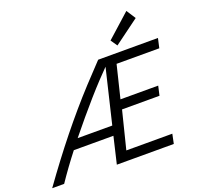

<svg xmlns="http://www.w3.org/2000/svg" viewBox="-197 -1100 1305 1267"><g transform="rotate(-20 455.5 -466.0)"><path d="M-42 0Q16 -81 71.5 -154.5Q127 -228 182 -296.5Q237 -365 293.5 -431Q350 -497 409.5 -561.5Q469 -626 533 -693H953L938 -626H638L582 -397H847L832 -331H569L503 -67H826L812 0H412L456 -187H178Q142 -141 107.5 -93.5Q73 -46 42 0ZM229 -253H472L563 -633Q534 -604 495.5 -563Q457 -522 413 -472Q369 -422 322.5 -366.5Q276 -311 229 -253ZM685 -738 653 -784 818 -932 860 -867Z"/></g></svg>

Font: Ubuntu Sans
Style: Italic
Weight: 400
Italic angle: -13.5°
Designer: Dalton Maag Ltd
Foundry: Dalton Maag Ltd
Version: Version 1.006